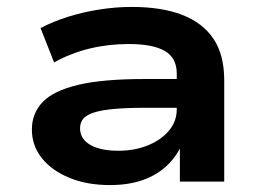

<svg xmlns="http://www.w3.org/2000/svg" viewBox="-20 -524 761 554"><path d="M297 10Q231 10 180 -11Q129 -32 100.5 -68Q72 -104 72 -150Q72 -197 103 -229.5Q134 -262 205 -279Q276 -296 396 -296H509V-213H400Q344 -213 307.5 -209.5Q271 -206 250 -199Q229 -192 220 -181Q211 -170 211 -154Q211 -123 240.5 -106Q270 -89 322 -89Q368 -89 406.5 -104.5Q445 -120 467.5 -147Q490 -174 490 -208V-312Q490 -357 455.5 -377Q421 -397 351 -397Q293 -397 239 -384Q185 -371 136 -344L97 -443Q133 -462 176 -475.5Q219 -489 266.5 -496.5Q314 -504 360 -504Q447 -504 506 -481Q565 -458 596 -412Q627 -366 627 -292V0H499V-108H505Q490 -73 461.5 -46Q433 -19 392 -4.5Q351 10 297 10Z"/></svg>

Font: Nunito Sans 10pt Expanded
Style: Bold
Weight: 700
Width: 7
Designer: Vernon Adams
Foundry: Vernon Adams
Version: Version 3.101;gftools[0.9.27]